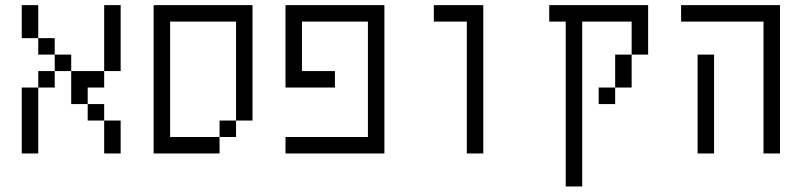

<svg xmlns="http://www.w3.org/2000/svg" viewBox="-20 -582 3040 728"><path d="M62.5 -250Q62.5 -250 62.5 0H125Q125 0 125 -250ZM375 -125Q375 -125 375 0H437.5Q437.5 0 437.5 -125ZM375 -125V-187.5H312.5V-125ZM312.5 -187.5V-250H375V-312.5H250Q250 -312.5 250 -187.5ZM125 -250H187.5V-312.5H125ZM187.5 -312.5H250V-375H187.5ZM375 -312.5H437.5Q437.5 -312.5 437.5 -562.5H375Q375 -562.5 375 -312.5ZM187.5 -375V-437.5H125V-375ZM125 -437.5Q125 -437.5 125 -562.5H62.5Q62.5 -562.5 62.5 -437.5Z M562.5 -562.5V0H812.5V-62.5H625V-500H875Q875 -500 875 -125H812.5V-62.5H875V-125H937.5V-562.5Z M1250 -250V-312.5H1125V-500H1375V-62.5H1062.5V0H1437.5V-562.5H1062.5V-250Z M1750 -500Q1750 -500 1750 0H1812.5V-562.5H1625V-500Z M2125 -500Q2125 -500 2125 125H2187.5Q2187.5 125 2187.5 -500H2375Q2375 -500 2375 -375H2312.5Q2312.5 -375 2312.5 -250H2250V-187.5H2312.5V-250H2375Q2375 -250 2375 -375H2437.5V-562.5H2062.5V-500Z M2625 -375Q2625 -375 2625 0H2687.5Q2687.5 0 2687.5 -375ZM2875 -500Q2875 -500 2875 0H2937.5V-562.5H2562.5V-500Z"/></svg>

Font: BFUnifontExMono
Style: Regular
Weight: 500
Version: Version 15.0.06